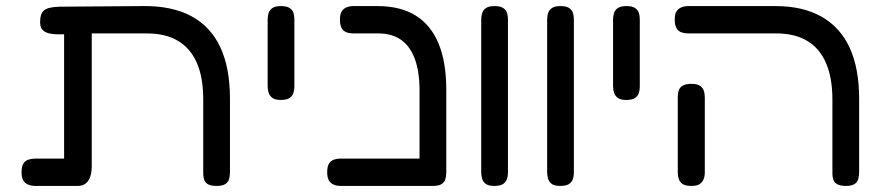

<svg xmlns="http://www.w3.org/2000/svg" viewBox="-20 -602 2896 632"><path d="M97 10Q84 10 73.5 6Q63 2 57 -7.5Q51 -17 51 -35Q51 -54 57 -63.5Q63 -73 73.5 -76.5Q84 -80 96 -80H191V-518L228 -490Q197 -489 174.5 -489Q152 -489 138.5 -493Q125 -497 118.5 -505.5Q112 -514 112 -529Q112 -557 125 -568Q138 -579 177 -580L451 -582Q546 -583 609.5 -549Q673 -515 705 -447Q737 -379 737 -276V-36Q737 -23 734 -12.5Q731 -2 721.5 4Q712 10 693 10Q675 10 665.5 5Q656 0 652.5 -9.5Q649 -19 649 -29V-274Q649 -347 628 -395Q607 -443 566 -467.5Q525 -492 463 -492H282V-55Q282 -23 270 -6.5Q258 10 236 10Z M904 -273Q886 -273 877 -279.5Q868 -286 864.5 -296Q861 -306 861 -318V-538Q861 -550 864.5 -560Q868 -570 877.5 -576Q887 -582 905 -582Q924 -582 933.5 -575.5Q943 -569 946 -559.5Q949 -550 949 -537V-317Q949 -305 945.5 -295Q942 -285 932.5 -279Q923 -273 904 -273Z M1405 10Q1388 10 1378 5Q1368 0 1364.5 -9.5Q1361 -19 1361 -29V-303Q1361 -366 1345.5 -408Q1330 -450 1300 -471Q1270 -492 1225 -492H1144Q1131 -492 1121 -495.5Q1111 -499 1105 -509Q1099 -519 1099 -537Q1099 -556 1105 -565Q1111 -574 1121 -578Q1131 -582 1143 -582H1222Q1298 -582 1348 -551Q1398 -520 1423.5 -459Q1449 -398 1449 -306V-36Q1449 -23 1446 -12.5Q1443 -2 1433.5 4Q1424 10 1405 10ZM1102 10Q1089 10 1079 6Q1069 2 1063 -7.5Q1057 -17 1057 -35Q1057 -54 1063 -63.5Q1069 -73 1079 -76.5Q1089 -80 1101 -80H1409L1408 10Z M1607 10Q1589 10 1580 4Q1571 -2 1567.5 -12.5Q1564 -23 1564 -35V-538Q1564 -550 1567.5 -560Q1571 -570 1580.5 -576Q1590 -582 1608 -582Q1627 -582 1636.5 -575.5Q1646 -569 1649 -559.5Q1652 -550 1652 -537V-34Q1652 -22 1648.5 -12Q1645 -2 1635.5 4Q1626 10 1607 10Z M1824 10Q1806 10 1797 4Q1788 -2 1784.5 -12.5Q1781 -23 1781 -35V-538Q1781 -550 1784.5 -560Q1788 -570 1797.5 -576Q1807 -582 1825 -582Q1844 -582 1853.5 -575.5Q1863 -569 1866 -559.5Q1869 -550 1869 -537V-34Q1869 -22 1865.5 -12Q1862 -2 1852.5 4Q1843 10 1824 10Z M2041 -273Q2023 -273 2014 -279.5Q2005 -286 2001.5 -296Q1998 -306 1998 -318V-538Q1998 -550 2001.5 -560Q2005 -570 2014.5 -576Q2024 -582 2042 -582Q2061 -582 2070.5 -575.5Q2080 -569 2083 -559.5Q2086 -550 2086 -537V-317Q2086 -305 2082.5 -295Q2079 -285 2069.5 -279Q2060 -273 2041 -273Z M2765 10Q2747 10 2737 5Q2727 0 2723.5 -9.5Q2720 -19 2720 -29V-274Q2720 -346 2699 -394.5Q2678 -443 2637 -467.5Q2596 -492 2535 -492H2247Q2234 -492 2223.5 -495.5Q2213 -499 2207 -509Q2201 -519 2201 -537Q2201 -556 2207 -565Q2213 -574 2223.5 -578Q2234 -582 2246 -582H2532Q2623 -582 2684.5 -547Q2746 -512 2777 -444.5Q2808 -377 2808 -276V-36Q2808 -23 2805 -12.5Q2802 -2 2792.5 4Q2783 10 2765 10ZM2255 10Q2237 10 2227.5 4Q2218 -2 2214.5 -12.5Q2211 -23 2211 -35V-282Q2211 -295 2214.5 -305Q2218 -315 2228 -320.5Q2238 -326 2256 -326Q2274 -326 2283.5 -320Q2293 -314 2296.5 -304Q2300 -294 2300 -281V-34Q2300 -22 2296 -12Q2292 -2 2283 4Q2274 10 2255 10Z"/></svg>

Font: Fredoka SemiExpanded
Style: Regular
Weight: 400
Width: 6
Designer: Ben Nathan
Foundry: Milena B. Brandão, Ben Nathan
Version: Version 2.001